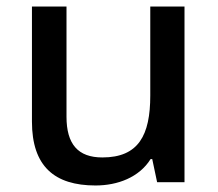

<svg xmlns="http://www.w3.org/2000/svg" viewBox="-20 -559 669 589"><path d="M546 -539H441V-266C441 -144 405 -76 294 -76C219 -76 184 -117 184 -201V-539H78V-186C78 -49 147 10 273 10C341 10 407 -15 442 -71H447L462 0H546Z"/></svg>

Font: Noto Sans Medefaidrin Medium
Style: Regular
Weight: 500
Designer: Dalton Maag Ltd
Foundry: Dalton Maag Ltd
Version: Version 1.002